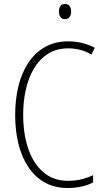

<svg xmlns="http://www.w3.org/2000/svg" viewBox="-20 -931 520 961"><path d="M322 -689Q263 -689 220.5 -662Q178 -635 150.5 -589Q123 -543 109.5 -483.5Q96 -424 96 -358Q96 -258 122.5 -183.5Q149 -109 199 -67.5Q249 -26 320 -26Q360 -26 391.5 -34.5Q423 -43 446 -54V-18Q422 -5 389.5 2.5Q357 10 318 10Q236 10 177.5 -35Q119 -80 87.5 -162.5Q56 -245 56 -358Q56 -433 72 -499Q88 -565 121 -615.5Q154 -666 204 -695Q254 -724 322 -724Q393 -724 454 -692L438 -658Q409 -675 379.5 -682Q350 -689 322 -689ZM305 -911Q322 -911 329 -900Q336 -889 336 -874Q336 -856 328 -845.5Q320 -835 305 -835Q290 -835 282.5 -846Q275 -857 275 -873Q275 -889 282 -900Q289 -911 305 -911Z"/></svg>

Font: Noto Sans Lao Looped Condensed ExtraLight
Style: Regular
Weight: 200
Width: 3
Designer: Mark Frömberg, Ben Mitchell
Foundry: The Fontpad Ltd
Version: Version 1.002; ttfautohint (v1.8.4.7-5d5b)